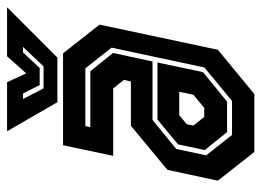

<svg xmlns="http://www.w3.org/2000/svg" viewBox="-118 -620 738 542"><g transform="rotate(-90 251.0 -349.0)"><path d="M93 0 12 -103 42.5 -245.5 167 -348.5H292L296.5 -368L272.5 -398.5H82L112 -540H371.5L452.5 -437L381.5 -103L256.5 0ZM141 -63H237L331.5 -141L387.5 -403L329 -477H166L163 -463H321L372.5 -399L348.5 -287.5H183.5L101.5 -220.5L83.5 -136ZM149 -77 98.5 -140 114.5 -215.5 184.5 -273.5H345.5L318.5 -145L235 -77ZM192 -141.5H217.5L254.5 -172L263 -212H197L171.5 -191L167.5 -172ZM233.5 -556 151.5 -698H290L315 -644L363 -698H501.5L359.5 -556ZM272.5 -595H334.5L389.5 -653H374L330 -606H282L258 -653H242.5Z"/></g></svg>

Font: Tourney Condensed Regular
Style: Bold Italic
Weight: 700
Width: 3
Italic angle: -12°
Designer: Tyler Finck
Foundry: Etcetera Type Co
Version: Version 1.010; ttfautohint (v1.8.3)